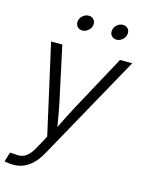

<svg xmlns="http://www.w3.org/2000/svg" viewBox="-148 -809 831 1096"><g transform="rotate(15 267.5 -261.0)"><path d="M-12.2 200.7 4.9 144 34.7 145Q58.1 148.9 77.4 143.6Q96.7 138.2 113.8 120.8Q130.9 103.5 147.9 71.8L186.5 1L67.4 -529.3H133.8L204.1 -201.7Q212.9 -160.2 219.5 -118.9Q226.1 -77.6 233.4 -37.1H213.4Q233.9 -77.6 254.2 -118.9Q274.4 -160.2 296.9 -201.7L474.6 -529.3H546.9L201.2 94.2Q180.2 131.8 155.8 156.5Q131.3 181.2 102.8 193.6Q74.2 206.1 41.5 206.1Q25.9 206.1 12.5 204.3Q-1 202.6 -12.2 200.7ZM424.8 -636.2Q405.8 -636.2 394.5 -649.7Q383.3 -663.1 386.7 -682.1Q389.6 -701.2 405.3 -714.4Q420.9 -727.5 439.9 -727.5Q459 -727.5 470 -714.4Q481 -701.2 478 -682.1Q475.1 -663.1 459.5 -649.7Q443.8 -636.2 424.8 -636.2ZM222.7 -636.2Q203.6 -636.2 192.4 -649.7Q181.2 -663.1 184.1 -682.1Q187.5 -701.2 203.1 -714.4Q218.8 -727.5 237.8 -727.5Q256.8 -727.5 267.8 -714.4Q278.8 -701.2 275.9 -682.1Q272.9 -663.1 257.1 -649.7Q241.2 -636.2 222.7 -636.2Z"/></g></svg>

Font: Inter 24pt Light
Style: Italic
Weight: 300
Italic angle: -9.3988°
Designer: Rasmus Andersson
Foundry: rsms
Version: Version 4.001;git-66647c0bb